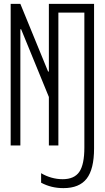

<svg xmlns="http://www.w3.org/2000/svg" viewBox="-20 -750 540 990"><path d="M307 220Q275 220 246.5 213Q218 206 192 192V143Q217 158 245.5 166Q274 174 303 174Q363 174 389 136Q415 98 415 11V-685H281V0H232V-250L89 -599H85V0H35V-730H85L228 -381H232V-730H465V15Q465 122 427 171Q389 220 307 220Z"/></svg>

Font: M PLUS Code Latin Light
Style: Regular
Weight: 300
Designer: Coji Morishita
Foundry: UNDERFOREST DESIGN
Version: Version 1.002; ttfautohint (v1.8.3)